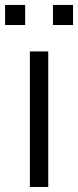

<svg xmlns="http://www.w3.org/2000/svg" viewBox="-39 -745 311 765"><path d="M153.3 0H80V-540H153.3ZM252 -645.3H172V-725.3H252ZM61.3 -645.3H-18.7V-725.3H61.3Z"/></svg>

Font: Manrope Variable Light
Style: Regular
Weight: 200
Designer: Mikhail Sharanda
Foundry: Mikhail Sharanda
Version: Version 4.505